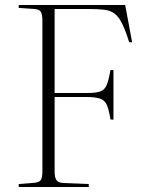

<svg xmlns="http://www.w3.org/2000/svg" viewBox="-20 -750 590 770"><path d="M55 0V-12L119 -17Q138 -19 144 -28.5Q150 -38 150 -63V-666Q150 -693 143.5 -703Q137 -713 117 -714L55 -718V-730H482L510 -580L498 -581Q483 -629 469.5 -656Q456 -683 439.5 -695.5Q423 -708 397.5 -711Q372 -714 333 -714H199V-377H328Q366 -377 383 -383.5Q400 -390 408 -409.5Q416 -429 423 -469H435V-270L423 -271Q417 -309 409 -328Q401 -347 382.5 -354Q364 -361 324 -361H199V-63Q199 -38 206.5 -27.5Q214 -17 234 -16L336 -12V0Z"/></svg>

Font: Literata 72pt ExtraLight
Style: Regular
Weight: 200
Designer: Latin by Veronika Burian and Jose Scaglione. Greek by Irene Vlachou. Cyrillic by Vera Evstafieva.
Foundry: TypeTogether
Version: Version 3.002